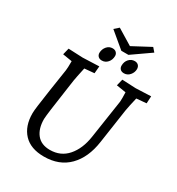

<svg xmlns="http://www.w3.org/2000/svg" viewBox="-234 -1155 1212 1315"><g transform="rotate(30 372.5 -497.5)"><path d="M99 -203Q99 -224 105 -268Q111 -312 123 -395L150 -572Q153 -589 153 -646L79 -658L92 -710Q187 -705 206 -705Q228 -705 335 -710L330 -653L253 -646L248 -623Q243 -600 238.5 -578Q234 -556 231 -538L222 -475Q204 -351 196 -291.5Q188 -232 187 -209Q187 -133 222.5 -89Q258 -45 327 -45Q412 -45 465 -106Q518 -167 533 -267L579 -572Q580 -578 580 -603Q580 -633 579 -646L504 -658L517 -710Q607 -705 625 -705Q645 -705 745 -710L742 -653L664 -646Q647 -574 641 -538L601 -266Q582 -134 508.5 -59.5Q435 15 314 15Q209 15 154 -43.5Q99 -102 99 -203ZM289 -792Q290 -821 308 -842Q326 -863 353 -863Q372 -863 382.5 -852Q393 -841 393 -826Q393 -795 374.5 -774Q356 -753 329 -753Q311 -753 300 -763.5Q289 -774 289 -792ZM464 -791Q464 -822 482.5 -842.5Q501 -863 528 -863Q545 -863 556 -853Q567 -843 568 -824Q568 -796 549.5 -774.5Q531 -753 504 -753Q485 -753 474.5 -763.5Q464 -774 464 -791ZM290 -980 324 -1010 447 -935 588 -1010 614 -980 468 -878H412Z"/></g></svg>

Font: Andada Pro
Style: Italic
Weight: 400
Italic angle: -7°
Designer: Carolina Giovagnoli
Foundry: Huerta Tipografica
Version: Version 3.005; ttfautohint (v1.8.4)